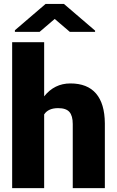

<svg xmlns="http://www.w3.org/2000/svg" viewBox="-20 -967 604 987"><path d="M207 -471.7Q259.8 -538.1 341.8 -538.1Q429.2 -538.1 473.6 -486.3Q518.1 -434.6 519 -333.5V0H354V-329.6Q354 -371.6 336.9 -391.4Q319.8 -411.1 278.8 -411.1Q228 -411.1 207 -378.9V0H42.5V-750H207ZM468.8 -809.6V-803.2H338.9L261.2 -869.6L183.6 -803.2H56.6V-811.5L214.4 -946.8H308.6Z"/></svg>

Font: Sadagaat-English
Style: Regular
Weight: 900
Designer: Ahmed alsheikh
Foundry: Ahmed alsheikh Design
Version: Version 2.137;January 17, 2018;FontCreator 11.0.0.2408 64-bi